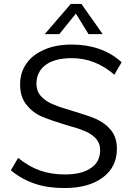

<svg xmlns="http://www.w3.org/2000/svg" viewBox="-20 -946 663 974"><path d="M307 8Q222 8 157 -14Q89 -37 35 -82L72 -145Q128 -100 183 -81Q240 -61 308 -61Q396 -61 442 -94Q488 -125 488 -185Q488 -220 465 -245Q441 -269 408 -282Q374 -296 315 -312Q242 -334 194 -354Q146 -374 115 -414Q82 -453 82 -518Q82 -579 115 -625Q146 -669 207 -695Q264 -720 346 -720Q420 -720 486 -697Q551 -673 597 -630L560 -567Q463 -651 345 -651Q258 -651 212 -617Q165 -582 165 -522Q165 -481 190 -456Q216 -429 251 -416Q286 -401 349 -383Q385 -372 414 -362.5Q443 -353 466 -343Q512 -323 542 -287Q573 -250 573 -191Q573 -99 502 -46Q430 8 307 8ZM281 -773H207L339 -926H393L501 -773H429L365 -877Z"/></svg>

Font: PRinguin Sans
Style: Italic
Weight: 400
Designer: Vernon Adams
Foundry: Vernon Adams
Version: ""